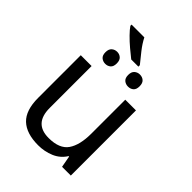

<svg xmlns="http://www.w3.org/2000/svg" viewBox="-249 -989 1117 1117"><g transform="rotate(45 309.0 -430.5)"><path d="M267 -871Q284 -837 312 -801.5Q340 -766 363 -738V-726H304Q281 -744 252 -768.5Q223 -793 198.5 -818Q174 -843 162 -861V-871ZM215 -700Q234 -700 247.5 -688Q261 -676 261 -650Q261 -624 247.5 -612.5Q234 -601 215 -601Q196 -601 182 -612.5Q168 -624 168 -650Q168 -676 182 -688Q196 -700 215 -700ZM402 -700Q422 -700 435.5 -688Q449 -676 449 -650Q449 -624 435.5 -612.5Q422 -601 402 -601Q383 -601 369 -612.5Q355 -624 355 -650Q355 -676 369 -688Q383 -700 402 -700ZM533 -536V0H461L448 -71H444Q418 -29 372 -9.5Q326 10 274 10Q177 10 128 -36.5Q79 -83 79 -185V-536H168V-191Q168 -63 287 -63Q376 -63 410.5 -113Q445 -163 445 -257V-536Z"/></g></svg>

Font: Go Noto Kurrent-Regular
Style: Regular
Weight: 400
Designer: Monotype Design Team
Foundry: Monotype Imaging Inc.
Version: Version 2.012; ttfautohint (v1.8.4.7-5d5b)